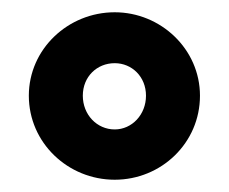

<svg xmlns="http://www.w3.org/2000/svg" viewBox="-20 -724 374 313"><path d="M167 -704C91 -704 27 -644 27 -568C27 -491 91 -431 167 -431C243 -431 306 -491 306 -568C306 -644 242 -704 167 -704ZM167 -621C195 -621 218 -599 218 -568C218 -537 195 -513 167 -513C138 -513 115 -537 115 -568C115 -599 138 -621 167 -621Z"/></svg>

Font: Exo 2 Extra Bold
Style: Regular
Weight: 800
Designer: Natanael Gama
Version: Version 1.001;PS 001.001;hotconv 1.0.88;makeotf.lib2.5.64775